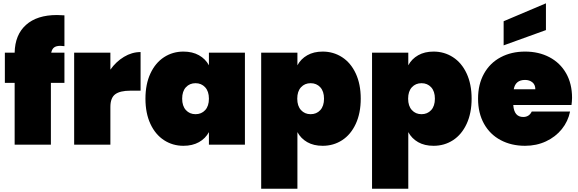

<svg xmlns="http://www.w3.org/2000/svg" viewBox="-20 -887 3546 1177"><path d="M9.8 -378.9V-564H69.8Q71.8 -673.8 139.4 -734.4Q207 -794.9 329.1 -794.9Q343.3 -794.9 375 -793V-604Q356.9 -606 350.1 -606Q325.2 -606 312 -596.4Q298.8 -586.9 293.9 -564H375V-378.9H292V0H69.8V-378.9Z M434.6 0V-564H656.7V-460Q690.9 -508.8 739.7 -538.3Q788.6 -567.9 841.8 -567.9V-331.1H778.8Q715.8 -331.1 686.3 -309.1Q656.7 -287.1 656.7 -231V0Z M871.6 -282.2Q871.6 -371.1 902.1 -436.5Q932.6 -502 985.6 -536.4Q1038.6 -570.8 1104.5 -570.8Q1159.7 -570.8 1199.7 -548.3Q1239.7 -525.9 1260.7 -486.8V-564H1481.4V0H1260.7V-77.1Q1239.7 -38.1 1199.7 -15.6Q1159.7 6.8 1104.5 6.8Q1038.6 6.8 985.6 -27.6Q932.6 -62 902.1 -127.4Q871.6 -192.9 871.6 -282.2ZM1096.7 -282.2Q1096.7 -237.3 1119.6 -212.2Q1142.6 -187 1178.7 -187Q1214.8 -187 1237.8 -211.9Q1260.7 -236.8 1260.7 -282.2Q1260.7 -327.1 1237.5 -352.1Q1214.4 -377 1178.7 -377Q1142.6 -377 1119.6 -352.1Q1096.7 -327.1 1096.7 -282.2Z M1581.1 270V-564H1803.2V-486.8Q1824.2 -525.9 1863.8 -548.3Q1903.3 -570.8 1958 -570.8Q2023.9 -570.8 2077.1 -536.4Q2130.4 -502 2160.9 -436.5Q2191.4 -371.1 2191.4 -282.2Q2191.4 -193.4 2160.9 -127.7Q2130.4 -62 2077.4 -27.6Q2024.4 6.8 1958 6.8Q1902.8 6.8 1863.5 -15.6Q1824.2 -38.1 1803.2 -77.1V270ZM1802.2 -282.2Q1802.2 -237.3 1825.2 -212.2Q1848.1 -187 1884.3 -187Q1920.4 -187 1943.4 -211.9Q1966.3 -236.8 1966.3 -282.2Q1966.3 -327.1 1943.4 -352.1Q1920.4 -377 1884.3 -377Q1848.1 -377 1825.2 -352.1Q1802.2 -327.1 1802.2 -282.2Z M2260.7 270V-564H2482.9V-486.8Q2503.9 -525.9 2543.5 -548.3Q2583 -570.8 2637.7 -570.8Q2703.6 -570.8 2756.8 -536.4Q2810.1 -502 2840.6 -436.5Q2871.1 -371.1 2871.1 -282.2Q2871.1 -193.4 2840.6 -127.7Q2810.1 -62 2757.1 -27.6Q2704.1 6.8 2637.7 6.8Q2582.5 6.8 2543.2 -15.6Q2503.9 -38.1 2482.9 -77.1V270ZM2481.9 -282.2Q2481.9 -237.3 2504.9 -212.2Q2527.8 -187 2564 -187Q2600.1 -187 2623 -211.9Q2646 -236.8 2646 -282.2Q2646 -327.1 2623 -352.1Q2600.1 -377 2564 -377Q2527.8 -377 2504.9 -352.1Q2481.9 -327.1 2481.9 -282.2Z M2910.6 -282.2Q2910.6 -370.1 2947 -435.5Q2983.4 -501 3049.1 -535.9Q3114.7 -570.8 3198.7 -570.8Q3282.7 -570.8 3348.1 -536.4Q3413.6 -502 3450.2 -438Q3486.8 -374 3486.8 -287.1Q3486.3 -264.2 3483.4 -243.2H3126.5Q3131.3 -169.9 3187.5 -169.9Q3223.6 -169.9 3239.7 -203.1H3474.6Q3462.4 -143.1 3424.1 -95.5Q3385.7 -47.9 3327.1 -20.5Q3268.6 6.8 3198.7 6.8Q3114.7 6.8 3049.1 -28.1Q2983.4 -63 2947 -128.4Q2910.6 -193.8 2910.6 -282.2ZM3067.4 -608.9V-756.8L3326.7 -866.7V-702.6ZM3129.4 -339.8H3261.7Q3261.7 -367.7 3243.7 -382.3Q3225.6 -397 3198.7 -397Q3139.6 -397 3129.4 -339.8Z"/></svg>

Font: Poppins Black
Style: Regular
Weight: 900
Designer: Ninad Kale (Devanagari), Jonny Pinhorn (Latin)
Foundry: Indian Type Foundry
Version: 4.004